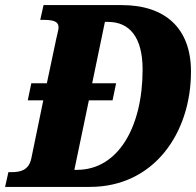

<svg xmlns="http://www.w3.org/2000/svg" viewBox="-42 -734 770 754"><path d="M-22 0H311C563 0 708 -212 708 -453C708 -623 607 -714 436 -714H129L116 -656H126C166 -656 188 -651 188 -626C188 -617 183 -602 179 -582L142 -407H81L67 -340H128L81 -112C71 -65 38 -58 3 -58H-9ZM260 -67H250L307 -340H400L414 -407H320L370 -648H382C466 -648 518 -589 518 -461C518 -235 422 -67 260 -67Z"/></svg>

Font: Noto Serif Condensed Black
Style: Italic
Weight: 900
Width: 3
Italic angle: -12°
Designer: Monotype Design Team
Foundry: Monotype Imaging Inc.
Version: Version 2.013